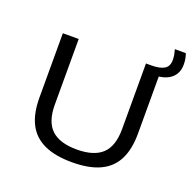

<svg xmlns="http://www.w3.org/2000/svg" viewBox="-127 -842 982 979"><g transform="rotate(20 364.0 -353.0)"><path d="M363 7.5Q270.5 7.5 211 -20.2Q151.5 -48 123 -104Q94.5 -160 94.5 -245V-595H180.5V-239Q180.5 -146.5 225.5 -104.2Q270.5 -62 363 -62Q456 -62 500.8 -104.2Q545.5 -146.5 545.5 -239V-595H574Q620.5 -595 644.2 -609.2Q668 -623.5 668 -657.5Q668 -672 665.8 -685Q663.5 -698 659 -714H718.5Q724 -698.5 726.2 -685Q728.5 -671.5 728.5 -655Q728.5 -613 703 -587Q677.5 -561 629.5 -554.5V-245Q629.5 -160 601.2 -104Q573 -48 513.8 -20.2Q454.5 7.5 363 7.5Z"/></g></svg>

Font: Encode Sans SC Expanded
Style: Regular
Weight: 400
Width: 7
Designer: Multiple Designers
Foundry: Impallari Type
Version: Version 3.002